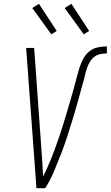

<svg xmlns="http://www.w3.org/2000/svg" viewBox="-20 -986 580 1006"><path d="M217 0H171L117 -735H159L194 -245Q198 -199 200.5 -153Q203 -107 206 -61Q217 -83 227.5 -106.5Q238 -130 247.5 -153Q257 -176 265.5 -200Q274 -224 282.5 -247.5Q291 -271 298.5 -294.5Q306 -318 313.5 -342Q321 -366 328 -389.5Q335 -413 342 -437Q349 -461 356 -485Q363 -509 369.5 -533Q376 -557 382 -581Q388 -605 395.5 -628.5Q403 -652 414.5 -675Q426 -698 446 -715Q466 -732 491 -737.5Q516 -743 540 -743V-706Q523 -706 505.5 -702.5Q488 -699 474 -688Q460 -677 450.5 -661Q441 -645 435.5 -628.5Q430 -612 426 -595Q422 -578 418 -562L417 -560Q404 -512 391 -465Q378 -418 363.5 -370.5Q349 -323 334 -276Q319 -229 301 -182.5Q283 -136 263.5 -89.5Q244 -43 217 0ZM419 -806 319 -944 354 -966 447 -824ZM249 -806 149 -944 184 -966 277 -824Z"/></svg>

Font: Iosevka Extralight
Style: Italic
Weight: 200
Italic angle: -9°
Monospace: yes
Designer: Belleve Invis
Foundry: Belleve Invis
Version: Version 32.5.0; ttfautohint (v1.8.4)